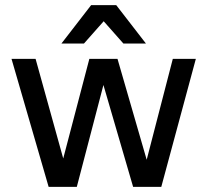

<svg xmlns="http://www.w3.org/2000/svg" viewBox="-20 -730 810 750"><path d="M384 -398 280 0H170L25 -500H119L227 -111L329 -500H439L553 -106L655 -500H745L610 0H500ZM385 -647 308 -560H220L336 -710H434L550 -560H462Z"/></svg>

Font: Retni Sans Medium
Style: Regular
Weight: 500
Designer: Vitaly Kuzmin
Foundry: ParaType Ltd.
Version: Version 1.00;March 2, 2019;FontCreator 11.5.0.2425 64-bit; t